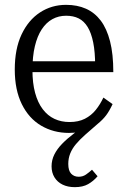

<svg xmlns="http://www.w3.org/2000/svg" viewBox="-20 -539 521 793"><path d="M349 -30 346 -6Q329 2 308.5 6Q288 10 265 10Q201 10 150 -20Q99 -50 70 -109Q41 -168 41 -252Q41 -337 69 -396.5Q97 -456 145 -487.5Q193 -519 253 -519Q299 -519 335 -503Q371 -487 396 -454Q421 -421 434.5 -368.5Q448 -316 448 -241H88L87 -286H395L373 -267Q373 -324 365 -363.5Q357 -403 342 -427.5Q327 -452 305 -463Q283 -474 253 -474Q222 -474 196.5 -460Q171 -446 152.5 -418Q134 -390 124 -348Q114 -306 114 -250Q114 -196 125 -155.5Q136 -115 156.5 -88Q177 -61 205 -48Q233 -35 267 -35Q304 -35 330.5 -48.5Q357 -62 375.5 -85Q394 -108 407 -136L445 -109Q432 -81 418.5 -63Q405 -45 383 -27Q355 -3 332 17.5Q309 38 293.5 56.5Q278 75 270 95Q262 115 262 138Q262 166 274 178.5Q286 191 305 191Q322 191 335 182Q348 173 360 162L383 189Q366 209 344 221.5Q322 234 289 234Q260 234 238.5 223.5Q217 213 205 193.5Q193 174 193 148Q193 122 204.5 99Q216 76 237 54.5Q258 33 286.5 11.5Q315 -10 349 -30Z"/></svg>

Font: Roboto Serif 28pt Condensed Light
Style: Regular
Weight: 300
Width: 3
Designer: Greg Gazdowicz
Foundry: Commercial Type
Version: Version 1.008